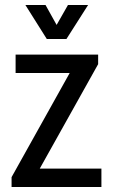

<svg xmlns="http://www.w3.org/2000/svg" viewBox="-20 -743 450 763"><path d="M244 -588 330 -723H250L205 -644L161 -723H81L166 -588ZM370 -488V-526H42V-453H257L26 -39V0H383V-73H138Z"/></svg>

Font: Archivo Narrow
Style: Regular
Weight: 400
Designer: Hector Gatti
Foundry: Omnibus-Type
Version: Version 1.003;PS 001.003;hotconv 1.0.70;makeotf.lib2.5.58329